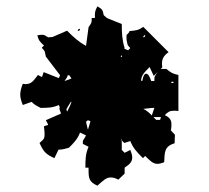

<svg xmlns="http://www.w3.org/2000/svg" viewBox="-20 -791 660 607"><path d="M288 -771C281 -758 280 -753 280 -742V-734H270C270 -717 269 -719 260 -705L252 -646C228 -659 212 -674 192 -694L146 -674L132 -673C123 -679 120 -681 114 -681C110 -681 105 -681 98 -679C103 -661 106 -660 119 -647L112 -640C124 -628 121 -628 125 -612L170 -553C169 -551 168 -548 166 -544L118 -563C111 -542 115 -547 100 -554C86 -536 80 -525 60 -525C58 -525 55 -526 52 -526C47 -513 44 -502 44 -492C44 -482 47 -472 52 -459L80 -469C89 -459 96 -457 108 -450C130 -450 146 -450 166 -459L169 -452C168 -451 168 -450 168 -448C168 -445 170 -440 173 -432L125 -411C129 -402 132 -399 132 -397C132 -395 128 -395 119 -392C120 -381 121 -373 121 -367C121 -349 115 -349 105 -339C118 -310 126 -303 152 -291L165 -318H168C179 -318 186 -321 198 -324C214 -340 225 -351 233 -372L252 -363C249 -357 246 -352 242 -346V-336L260 -327C250 -304 250 -286 250 -261H260V-255C260 -228 261 -216 288 -204C305 -219 315 -230 330 -230C337 -230 345 -228 354 -223L374 -242V-261C391 -272 398 -280 398 -293C398 -300 396 -307 392 -317L374 -308L365 -317V-343C365 -347 364 -350 364 -353C365 -351 366 -349 366 -346L373 -339L392 -345C401 -322 414 -309 432 -291L439 -298C455 -282 464 -273 478 -273C484 -273 490 -275 499 -278C501 -308 498 -328 532 -338L533 -365L520 -379C522 -387 522 -393 522 -398C522 -412 516 -420 501 -427C510 -437 517 -441 530 -441C534 -441 539 -441 544 -440V-554C525 -558 521 -561 506 -573H488L493 -578C493 -581 492 -586 492 -590C492 -601 495 -614 513 -626L433 -706C417 -695 411 -695 392 -693H390C389 -692 388 -691 389 -690L380 -680V-666C384 -650 380 -651 392 -639L385 -632C381 -634 376 -636 373 -637L374 -639C366 -665 365 -687 365 -715L318 -734L308 -743C304 -761 304 -761 288 -771ZM522 -532C523 -533 529 -533 529 -531C529 -527 518 -528 522 -532ZM226 -696C226 -694 226 -693 227 -693C229 -693 233 -696 233 -697C233 -699 232 -700 231 -700C229 -700 227 -697 226 -696ZM433 -675C433 -676 436 -680 438 -680C439 -680 439 -679 439 -677C439 -676 436 -673 434 -673C433 -673 433 -673 433 -675ZM206 -469C203 -459 198 -449 192 -438C191 -441 190 -444 190 -446C194 -453 198 -460 204 -469ZM258 -381C256 -389 254 -396 252 -406L258 -411C261 -410 264 -408 266 -408C263 -398 261 -390 258 -381ZM489 -421 486 -412H474L465 -421ZM460 -426C453 -433 445 -441 433 -447C442 -447 453 -450 468 -450ZM426 -536C427 -553 436 -562 453 -579L466 -551L478 -563C469 -549 468 -552 468 -535H458C453 -550 448 -558 442 -558C437 -558 432 -551 430 -535ZM363 -617C364 -615 365 -614 366 -612L362 -610V-611C362 -613 363 -615 363 -617ZM194 -553H199L206 -543C199 -540 192 -537 184 -535C191 -545 193 -547 194 -553Z"/></svg>

Font: GNUTypewriter
Style: Standard
Weight: 400
Version: Version 001.000